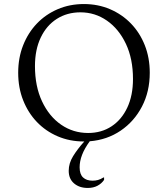

<svg xmlns="http://www.w3.org/2000/svg" viewBox="-20 -690 831 950"><path d="M395 10Q325 10 265.5 -15.5Q206 -41 162.5 -86.5Q119 -132 94.5 -194Q70 -256 70 -330Q70 -404 94.5 -466Q119 -528 162.5 -573.5Q206 -619 265.5 -644.5Q325 -670 395 -670Q465 -670 524.5 -644.5Q584 -619 628 -573.5Q672 -528 696.5 -466Q721 -404 721 -330Q721 -237 682.5 -163Q644 -89 577 -43.5Q510 2 424 9Q398 45 386 76.5Q374 108 374 138Q374 172 391 188Q408 204 438 204Q452 204 465 200.5Q478 197 492 188H495V200Q483 218 462.5 229Q442 240 414 240Q373 240 346.5 217.5Q320 195 320 155Q320 118 341.5 83Q363 48 397 10ZM416 -32Q482 -32 532 -65Q582 -98 610 -158Q638 -218 638 -299Q638 -399 603 -473Q568 -547 509 -588Q450 -629 378 -629Q312 -629 261 -596.5Q210 -564 181.5 -504Q153 -444 153 -363Q153 -263 188 -188.5Q223 -114 282.5 -73Q342 -32 416 -32Z"/></svg>

Font: Spectral Light
Style: Regular
Weight: 300
Designer: Jean-Baptiste Levee
Foundry: Production Type
Version: Version 2.001